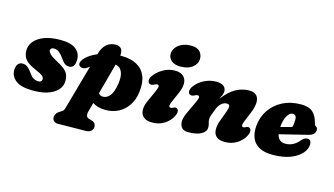

<svg xmlns="http://www.w3.org/2000/svg" viewBox="-104 -1103 2974 1711"><g transform="rotate(15 1383.0 -247.0)"><path d="M243 -77Q259 -77 267 -85.5Q275 -94 275 -105Q274.5 -122.5 258.5 -136Q242.5 -149.5 190 -172Q127 -199 98.8 -229.5Q70.5 -260 68 -310Q66.5 -358.5 97 -398Q127.5 -437.5 188.5 -461.2Q249.5 -485 339 -485Q434.5 -485 480.8 -449.5Q527 -414 527 -354Q527 -275 472 -275Q450.5 -275 433.2 -286.8Q416 -298.5 395 -330Q373.5 -361 351.8 -378.5Q330 -396 303 -396Q270 -396 270 -369Q271.5 -355 288.2 -337.5Q305 -320 352 -295Q399 -270.5 425.5 -249.2Q452 -228 463 -204.5Q474 -181 475 -150Q478 -76.5 409 -30.8Q340 15 218 15Q106.5 15 57.5 -23.5Q8.5 -62 9 -119Q10 -155 25.2 -174.5Q40.5 -194 66 -194Q94.5 -194 114.5 -178Q134.5 -162 154 -134Q176.5 -100.5 197.8 -88.8Q219 -77 243 -77Z M632 -307Q613 -293 592.8 -293.8Q572.5 -294.5 561 -307.5Q549.5 -321 559 -343.8Q568.5 -366.5 593 -388.5Q630.5 -422.5 689 -446.5L691.5 -456Q706.5 -510.5 740.8 -541Q775 -571.5 826 -571.5Q897 -571.5 889 -487.5Q897.5 -487.5 906 -487.5Q985 -487.5 1041.2 -457.5Q1097.5 -427.5 1123.2 -367.5Q1149 -307.5 1137 -217Q1127.5 -144.5 1092.8 -92.5Q1058 -40.5 1004.5 -13Q951 14.5 885 14.5Q848 14.5 818 6Q788 -2.5 765.5 -17.5L741 74Q736.5 91 741.5 107.2Q746.5 123.5 765.5 129L792 136.5Q814.5 143 822.5 156.2Q830.5 169.5 831 183Q831.5 208.5 813.5 224Q795.5 239.5 768 240L506 243Q487.5 243.5 472.2 231.2Q457 219 457 193Q457 178.5 468.2 161.2Q479.5 144 511.5 127Q524.5 120 530.2 109.2Q536 98.5 539.5 85L654 -323Q643 -315.5 632 -307ZM832 -94Q869 -93.5 897 -127.5Q925 -161.5 937.5 -244.5Q947.5 -311.5 929.8 -351.8Q912 -392 876.5 -397.5Q873 -398 869 -398.5L792 -114Q808.5 -94.5 832 -94Z M1431 -532Q1375.5 -532 1346.8 -557.2Q1318 -582.5 1318 -619Q1318 -649.5 1337 -676.2Q1356 -703 1391.8 -720Q1427.5 -737 1477.5 -737Q1532.5 -737 1557.8 -710Q1583 -683 1583 -643Q1583 -597.5 1541.5 -564.8Q1500 -532 1431 -532ZM1438 -209Q1414 -155 1443 -155Q1449 -155 1453.8 -156.5Q1458.5 -158 1468 -163Q1487 -174 1502 -161Q1512 -152.5 1512.2 -134.5Q1512.5 -116.5 1499 -91Q1473 -43.5 1425.2 -14.2Q1377.5 15 1316.5 15Q1263.5 15 1236.8 -8Q1210 -31 1208 -69.8Q1206 -108.5 1227 -155L1274.5 -261Q1291.5 -299 1289.8 -312Q1288 -325 1273 -325Q1266.5 -325 1260.2 -322.2Q1254 -319.5 1244.5 -315Q1231 -308.5 1220.8 -308.8Q1210.5 -309 1203.5 -314Q1191 -322.5 1190.5 -341.5Q1190 -360.5 1205.5 -383Q1233.5 -424 1285.2 -454.5Q1337 -485 1395 -485Q1467.5 -485 1491.8 -435.5Q1516 -386 1478.5 -301Z M1576 -314Q1563.5 -322.5 1563.2 -341.5Q1563 -360.5 1578 -383Q1609 -429 1663.2 -457Q1717.5 -485 1775 -485Q1819.5 -485 1843.2 -468.2Q1867 -451.5 1867 -419Q1867 -402.5 1859.2 -383.5Q1851.5 -364.5 1841 -343.5Q1898.5 -421.5 1958.5 -453.2Q2018.5 -485 2079.5 -485Q2129 -485 2150.2 -460Q2171.5 -435 2169.2 -393.2Q2167 -351.5 2146 -301L2108 -209Q2086 -155 2113 -155Q2122.5 -155 2138 -163Q2157 -174 2172 -161Q2182 -152.5 2182.2 -134.5Q2182.5 -116.5 2169 -91Q2143 -43.5 2095.2 -14.2Q2047.5 15 1986.5 15Q1933.5 15 1908.2 -7.8Q1883 -30.5 1881.5 -69.2Q1880 -108 1897 -155L1935 -259Q1945 -286 1942.8 -303.5Q1940.5 -321 1917 -321Q1889.5 -321 1865.5 -299Q1841.5 -277 1827 -236Q1813.5 -200 1806.8 -180.8Q1800 -161.5 1800 -146Q1800 -128 1806 -111Q1812 -94 1812 -72Q1812 -32.5 1768.8 -8.8Q1725.5 15 1648 15Q1591 15 1575.5 -30.5Q1560 -76 1591 -142L1647 -261Q1664.5 -298 1662.8 -311.5Q1661 -325 1645.5 -325Q1639 -325 1632.8 -322.2Q1626.5 -319.5 1617 -315Q1603.5 -308.5 1593.2 -308.8Q1583 -309 1576 -314Z M2728 -163Q2728 -119 2693 -78.2Q2658 -37.5 2590.8 -11.2Q2523.5 15 2427 15Q2349 15 2301.8 -11.8Q2254.5 -38.5 2235.5 -86Q2216.5 -133.5 2221.5 -195.5Q2228.5 -278.5 2272.2 -343.8Q2316 -409 2389.5 -447Q2463 -485 2559 -485Q2632.5 -485 2668 -452Q2703.5 -419 2717 -364Q2720 -353 2724 -343.5Q2728 -334 2733 -331Q2741.5 -327.5 2746.8 -320.2Q2752 -313 2752 -300Q2752 -281.5 2739.2 -265Q2726.5 -248.5 2692 -240Q2659.5 -232 2615 -221Q2570.5 -210 2522.5 -198.2Q2474.5 -186.5 2433 -176Q2447.5 -110 2511 -110Q2548 -110 2578.5 -125.2Q2609 -140.5 2631 -166Q2650 -188 2663 -196.5Q2676 -205 2694 -205Q2712 -205 2720 -192Q2728 -179 2728 -163ZM2507 -385Q2480.5 -385 2458 -346.2Q2435.5 -307.5 2430 -242Q2457.5 -249 2485 -256.5Q2512.5 -264 2534 -270Q2543.5 -299 2543.5 -341Q2543.5 -385 2507 -385Z"/></g></svg>

Font: Fraunces 9pt S100 Black
Style: Italic
Weight: 900
Italic angle: -16°
Version: Version 1.000; ttfautohint (v1.8.3)